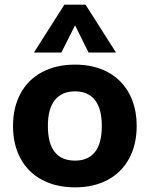

<svg xmlns="http://www.w3.org/2000/svg" viewBox="-20 -798 644 826"><path d="M36 -256Q36 -336 68.5 -396Q101 -456 161.5 -488Q222 -520 303 -520Q383 -520 443 -488Q503 -456 535.5 -396Q568 -336 568 -256Q568 -176 535.5 -116Q503 -56 443 -24Q383 8 303 8Q222 8 161.5 -24Q101 -56 68.5 -116Q36 -176 36 -256ZM418 -256Q418 -330 388.5 -367.5Q359 -405 303 -405Q246 -405 216 -367.5Q186 -330 186 -256Q186 -107 303 -107Q359 -107 388.5 -144Q418 -181 418 -256ZM244 -572H126L257 -778H348L479 -572H361L303 -689Z"/></svg>

Font: Muli ExtraBold
Style: Regular
Weight: 800
Designer: Vernon Adams
Foundry: Vernon Adams
Version: Version 2.000